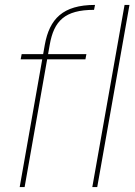

<svg xmlns="http://www.w3.org/2000/svg" viewBox="-20 -760 548 780"><path d="M60 0H80L182 -578C199 -675 243 -720 362 -720L366 -740C235 -740 181 -683 162 -578ZM64 -519H327L331 -540H68ZM355 0H375L506 -740H486Z"/></svg>

Font: Poppins Devanagari Thin
Style: Italic
Weight: 100
Italic angle: -10°
Designer: Ninad Kale (Devanagari), Jonny Pinhorn (Latin)
Foundry: Indian Type Foundry
Version: 4.005